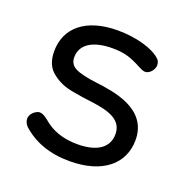

<svg xmlns="http://www.w3.org/2000/svg" viewBox="-94 -555 651 661"><g transform="rotate(20 232.0 -224.0)"><path d="M227 16C347 16 416 -42 416 -130C416 -245 287 -261 227 -269C184 -274 156 -281 142 -289C127 -297 120 -309 120 -326C120 -375 165 -400 234 -400C277 -400 302 -392 341 -371C349 -367 358 -362 366 -362C383 -362 398 -382 398 -397C398 -408 394 -416 386 -422C359 -446 297 -464 230 -464C115 -464 48 -409 48 -322C48 -287 59 -262 80 -246C101 -229 126 -218 155 -213C183 -208 207 -204 227 -202C302 -193 344 -174 344 -125C344 -78 307 -48 232 -48C179 -48 138 -63 106 -91C93 -102 82 -107 74 -107C63 -107 40 -93 40 -72C40 -63 44 -54 51 -46C96 -5 154 16 227 16Z"/></g></svg>

Font: Dongle Light
Style: Regular
Weight: 300
Designer: Yanghee Ryu
Foundry: Yanghee Ryu
Version: Version 2.000